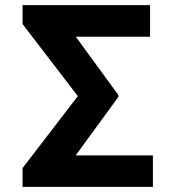

<svg xmlns="http://www.w3.org/2000/svg" viewBox="-20 -724 685 744"><path d="M572.5 0H124.1V-121.8H572.5ZM561.5 -581.6H138.3V-704H561.5ZM438.8 -348.6 184.3 0H67.5V-72.8L281.6 -351.5L67.5 -630.7V-704H184.3L438.8 -355.7Z"/></svg>

Font: WEMIX Pretendard Variable
Style: Regular
Weight: 400
Designer: Base glyphs from Inter by Rasmus Andersson; Hangeul glyphs from Noto Sans CJK(Source Han Sans) by Jang Soo-young and Kan
Foundry: Kil Hyung-jin
Version: Version 1.000;Glyphs 3.2 (3208)